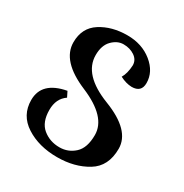

<svg xmlns="http://www.w3.org/2000/svg" viewBox="-166 -833 933 975"><g transform="rotate(30 301.0 -345.5)"><path d="M302.2 12.2Q194.8 12.2 119.4 -36.4Q43.9 -85 43.9 -174.3Q43.9 -280.8 180.2 -306.2L195.8 -274.9Q148.9 -243.2 148.9 -176.8Q148.9 -104.5 189.9 -70.8Q231 -37.1 287.6 -37.1Q338.4 -37.1 375.7 -71.3Q413.1 -105.5 413.1 -181.2Q413.1 -286.6 248 -356Q83 -425.3 83 -535.2Q83 -619.6 147.9 -661.1Q212.9 -702.6 303.7 -702.6Q389.6 -702.6 449 -654.5Q508.3 -606.4 508.3 -540.5Q508.3 -486.3 451.7 -486.3Q418 -487.3 382.8 -505.9Q400.4 -535.2 402.8 -583.5Q402.8 -615.2 375 -634.3Q347.2 -653.3 309.6 -653.3Q273.4 -653.3 243.4 -622.8Q213.4 -592.3 213.4 -535.2Q213.4 -419.9 383.1 -354.2Q552.7 -288.6 552.7 -181.2Q552.7 -78.1 478.5 -33Q404.3 12.2 302.2 12.2Z"/></g></svg>

Font: Kelvinch
Style: Bold
Weight: 700
Designer: Paul James Miller
Foundry: High-Logic / Made with FontCreator
Version: Version 3.501;March 28, 2021;FontCreator 13.0.0.2683 64-bit